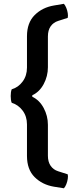

<svg xmlns="http://www.w3.org/2000/svg" viewBox="-20 -792 394 1032"><path d="M43 -312Q78 -322 101.5 -353.5Q125 -385 125 -428.5V-597Q125 -669.5 166.2 -710.8Q207.5 -752 270 -762.5L323.5 -771.5Q331 -763 336.5 -749.2Q342 -735.5 344.2 -720.8Q346.5 -706 344 -696L292.5 -679.5Q267 -671.5 252.2 -650.5Q237.5 -629.5 237.5 -596V-430.5Q237.5 -382.5 214.8 -340Q192 -297.5 153.5 -280V-272Q192 -254 214.8 -211.5Q237.5 -169 237.5 -121V45Q237.5 78 252.2 99.2Q267 120.5 292.5 128.5L344 145Q346.5 155 344.2 169.5Q342 184 336.5 198Q331 212 323.5 220L270 211.5Q207.5 201 166.2 160Q125 119 125 46V-123Q125 -166.5 101.5 -197.8Q78 -229 43 -239.5Q37.5 -252.5 37.5 -275.8Q37.5 -299 43 -312Z"/></svg>

Font: Signika Negative Light Medium
Style: Regular
Weight: 500
Version: Version 2.001